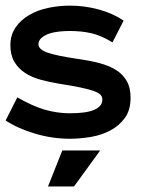

<svg xmlns="http://www.w3.org/2000/svg" viewBox="-25 -486 591 688"><path d="M442.9 -136.2Q442.9 -91.8 422.9 -64Q402.8 -36.1 371.3 -19Q339.8 -2 301 4.6Q262.2 11.2 225.1 11.2Q163.1 11.2 101.6 -6.8Q40 -24.9 -4.9 -54.2L37.1 -137.2Q90.8 -106 135.5 -93Q180.2 -80.1 225.1 -80.1Q286.1 -80.1 314 -93Q341.8 -106 341.8 -128.9Q341.8 -140.1 334 -147.5Q326.2 -154.8 308.1 -160.9Q290 -167 260.5 -173.1Q231 -179.2 187 -186Q151.9 -191.9 120.4 -200.4Q88.9 -209 64.9 -224.6Q41 -240.2 26.6 -264.2Q12.2 -288.1 12.2 -324.2Q12.2 -360.8 31 -387.9Q49.8 -415 80.3 -432.6Q110.8 -450.2 148.9 -458Q187 -465.8 225.1 -465.8Q278.8 -465.8 329.3 -451.9Q379.9 -438 418 -412.1L377.9 -334Q339.8 -357.9 304 -366.5Q268.1 -375 225.1 -375Q207 -375 187.5 -373Q168 -371.1 151.4 -365.5Q134.8 -359.9 123.8 -350.3Q112.8 -340.8 112.8 -327.1Q112.8 -309.1 144.8 -297.6Q176.8 -286.1 253.9 -274.9Q295.9 -269 330.6 -260Q365.2 -251 390.1 -235.6Q415 -220.2 429 -196Q442.9 -171.9 442.9 -136.2ZM334 53.2 240.2 182.1H147L198.2 53.2Z"/></svg>

Font: Anonymous Pro
Style: Bold
Weight: 700
Monospace: yes
Designer: Mark Simonson
Version: Version 1.003